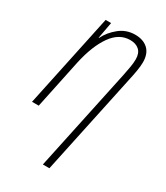

<svg xmlns="http://www.w3.org/2000/svg" viewBox="-193 -621 815 943"><g transform="rotate(30 214.0 -149.5)"><path d="M335 -339Q340 -364 344.5 -389Q349 -414 349 -435Q349 -470 330 -487Q311 -504 279 -504Q217 -504 174.5 -444Q132 -384 109 -281L50 0H12L124 -529H155L138 -436H140Q160 -477 198.5 -508Q237 -539 287 -539Q333 -539 360 -514Q387 -489 387 -440Q387 -419 382 -389.5Q377 -360 371 -334L249 240H212Z"/></g></svg>

Font: Noto Sans Condensed ExtraLight
Style: Italic
Weight: 200
Width: 3
Italic angle: -12°
Designer: Monotype Design Team
Foundry: Monotype Imaging Inc.
Version: Version 2.013; ttfautohint (v1.8.4.7-5d5b)